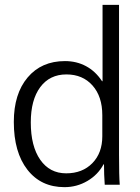

<svg xmlns="http://www.w3.org/2000/svg" viewBox="-20 -762 578 792"><path d="M37 -259Q37 -375 94 -442.5Q151 -510 248 -510Q296 -510 335 -489Q374 -468 401 -427H403V-742H471V-124Q471 -35 474 0H412Q409 -42 409 -84H407Q384 -41 340.5 -15.5Q297 10 246 10Q149 10 93 -62Q37 -134 37 -259ZM402 -200V-287Q402 -364 361.5 -409.5Q321 -455 254 -455Q185 -455 146 -402.5Q107 -350 107 -257Q107 -159 146 -103Q185 -47 253 -47Q320 -47 361 -89Q402 -131 402 -200Z"/></svg>

Font: Sarabun Light
Style: Regular
Weight: 300
Designer: Suppakit Chalermlarp | Katatrad Co.,Ltd.
Foundry: Cadson Demak Co.,Ltd.
Version: Version 1.000; ttfautohint (v1.6)